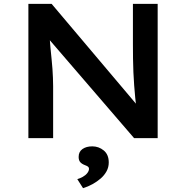

<svg xmlns="http://www.w3.org/2000/svg" viewBox="-20 -720 969 1001"><path d="M128 0V-700H249L711 -153L693 -149Q688 -179 685 -210.5Q682 -242 679.5 -275Q677 -308 675.5 -343Q674 -378 673.5 -414.5Q673 -451 673 -490V-700H802V0H679L215 -539L237 -546Q240 -505 243 -472Q246 -439 249 -411.5Q252 -384 253.5 -360.5Q255 -337 256 -314.5Q257 -292 257 -271V0ZM413 261 383 214Q397 210 411.5 202Q426 194 435 182.5Q444 171 444 160Q444 153 439 149Q434 145 423 141Q407 135 398.5 125.5Q390 116 390 98Q390 71 410 57Q430 43 461 43Q495 43 521 64.5Q547 86 547 127Q547 152 535.5 173Q524 194 505 210.5Q486 227 462.5 240Q439 253 413 261Z"/></svg>

Font: Lexend Exa Medium
Style: Regular
Weight: 500
Designer: Bonnie Shaver-Troup, Thomas Jockin
Foundry: Lexend
Version: Version 1.007